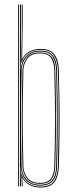

<svg xmlns="http://www.w3.org/2000/svg" viewBox="-20 -820 330 845"><path d="M60 0V-800H64V0ZM68 0V-800H72V-608.5L71.2 -513.5H72.2Q73.8 -551.8 96.6 -574.4Q119.5 -597 157.5 -597Q197 -597 213.5 -574.5Q230 -552 231 -513.8Q233 -444.5 233.8 -375.5Q234.5 -306.5 233.9 -234.8Q233.2 -163 231 -85.2Q230 -45.8 212.8 -24.4Q195.5 -3 157.5 -3Q119.8 -3 96.4 -25Q73 -47 72 -85.2H71L72 0ZM157 -7Q193 -7 209.5 -27.1Q226 -47.2 227 -85.5Q230.5 -202.5 230.2 -305.8Q230 -409 227 -513.5Q226 -546.5 211.6 -569.8Q197.2 -593 157.2 -593Q127.8 -593 110 -580.4Q92.2 -567.8 84 -549.4Q75.8 -531 75.2 -513.5Q73.2 -435 72.6 -366.1Q72 -297.2 72.6 -229.1Q73.2 -161 75 -84.5Q75.5 -67.8 83.6 -49.8Q91.8 -31.8 109.6 -19.4Q127.5 -7 157 -7ZM156.8 -11Q115.2 -11 97.5 -35.2Q79.8 -59.5 79 -85.5Q77 -159.8 76.2 -229.9Q75.5 -300 76.2 -369.9Q77 -439.8 79 -513.5Q79.8 -539 97 -564Q114.2 -589 156.8 -589Q188.8 -589 205.4 -570.9Q222 -552.8 223 -513.5Q225.2 -438.8 225.9 -369.5Q226.5 -300.2 225.9 -230.8Q225.2 -161.2 223 -85.5Q222 -52.2 207.5 -31.6Q193 -11 156.8 -11ZM156.5 -15Q190.5 -15 204.2 -34.4Q218 -53.8 219 -85.8Q222.2 -197.8 222.2 -298.8Q222.2 -399.8 219 -513.5Q218 -545.5 204.4 -565.2Q190.8 -585 156.5 -585Q117 -585 100.4 -561.8Q83.8 -538.5 83 -513.5Q81 -438.2 80.2 -369.1Q79.5 -300 80.2 -230.8Q81 -161.5 83 -85.8Q83.8 -61 100.4 -38Q117 -15 156.5 -15ZM158 5.2Q130.8 5.2 109.4 -6.2Q88 -17.8 78.8 -37.2H77.8L79.5 -4.8L80 0H76L73.2 -57.5H74.2Q79 -32.8 101.5 -15.8Q124 1.2 157.8 1.2Q201 1.2 217.4 -23Q233.8 -47.2 234.8 -84.8Q237 -165.5 237.8 -234Q238.5 -302.5 237.9 -369.9Q237.2 -437.2 234.8 -513.8Q233.8 -549 218.2 -574.9Q202.8 -600.8 158 -600.8Q129 -600.8 106.2 -587.1Q83.5 -573.5 75.2 -543.5H73.5L75.8 -668.5V-800H79.8V-717L77.5 -560.2H78.5Q88 -582.8 110.2 -593.8Q132.5 -604.8 158 -604.8Q202.2 -604.8 220 -579.8Q237.8 -554.8 238.8 -513.8Q241 -437 241.8 -368.8Q242.5 -300.5 241.9 -231.8Q241.2 -163 238.8 -84.8Q237.5 -43.8 219.8 -19.2Q202 5.2 158 5.2Z"/></svg>

Font: Big Shoulders Inline Display SC Thin
Style: Regular
Weight: 100
Designer: Patric King
Foundry: XO Type Co
Version: Version 2.002